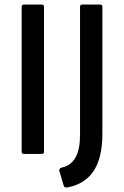

<svg xmlns="http://www.w3.org/2000/svg" viewBox="-20 -675 543 842"><path d="M85 0Q75 0 75 -10V-645Q75 -655 85 -655H164Q173 -655 173 -645V-10Q173 0 164 0ZM280 146Q263 150 260 141L240 74Q239 69 242 65Q245 61 254 59Q292 50 311.5 15Q331 -20 331 -84V-645Q331 -655 340 -655H419Q429 -655 429 -645V-90Q429 16 391.5 73.5Q354 131 280 146Z"/></svg>

Font: Sofia Sans Semi Condensed SemiBold
Style: Regular
Weight: 600
Designer: Botio Nikoltchev, Ani Petrova
Foundry: lettersoup
Version: Version 4.100